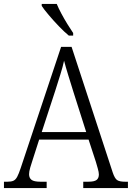

<svg xmlns="http://www.w3.org/2000/svg" viewBox="-21 -951 667 971"><path d="M-1 0V-32H17Q36 -32 47 -37Q58 -42 66 -57Q74 -72 84 -102L288 -714H341L549 -79Q559 -49 571 -40.5Q583 -32 612 -32H626V0H400V-32H425Q456 -32 467.5 -41Q479 -50 479 -69Q479 -80 473.5 -99Q468 -118 464 -132L427 -245H177L143 -139Q138 -125 132 -104Q126 -83 126 -70Q126 -51 138.5 -41.5Q151 -32 184 -32H215V0ZM190 -283H415L351 -484Q337 -529 324 -571Q311 -613 303 -644Q297 -615 284.5 -575Q272 -535 259 -494ZM327 -771Q305 -789 277.5 -817.5Q250 -846 225.5 -875Q201 -904 190 -921V-931H266Q275 -909 289.5 -882Q304 -855 320 -829Q336 -803 349 -784V-771Z"/></svg>

Font: Noto Serif Armenian SemiCondensed Light
Style: Regular
Weight: 300
Width: 4
Designer: Monotype Design Team
Foundry: Monotype Imaging Inc.
Version: Version 2.008; ttfautohint (v1.8.4.7-5d5b)